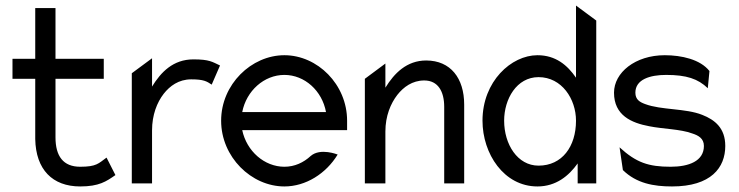

<svg xmlns="http://www.w3.org/2000/svg" viewBox="-20 -661 2665 692"><path d="M25 -377H107V-160C109 -50 169 11 269 11C337 11 363 -7 396 -30L364 -93C335 -72 328 -60 269 -60C208 -60 180 -98 180 -166V-377H354V-449H180V-632H107V-449H25Z M455 0H528V-191C528 -247 546 -292 570 -323C592 -351 624 -375 669 -375C714 -375 725 -368 743 -356L773 -425C745 -438 735 -447 677 -447C604 -447 560 -401 528 -349V-451L455 -397Z M777 -226C777 -95 886 11 1005 11C1082 11 1155 -35 1197 -104C1197 -104 1135 -129 1100 -99C1074 -75 1042 -60 1005 -60C933 -60 869 -116 853 -192H1231V-226C1231 -357 1124 -462 1005 -462C886 -462 777 -357 777 -226ZM853 -257C868 -334 932 -391 1005 -391C1078 -391 1141 -334 1155 -257Z M1295 0H1369V-187C1369 -243 1388 -288 1412 -319C1434 -347 1466 -371 1509 -371C1559 -371 1581 -331 1581 -276V0H1653V-284C1653 -379 1604 -443 1516 -443C1446 -443 1401 -397 1369 -345V-432L1295 -377Z M1719 -226C1719 -107 1796 11 1917 11C1984 11 2030 -27 2062 -72V0H2129V-587L2056 -641V-381C2025 -426 1983 -462 1917 -462C1823 -462 1719 -368 1719 -226ZM1797 -226C1797 -304 1842 -383 1921 -383C2005 -383 2056 -304 2056 -226C2056 -133 2006 -64 1921 -64C1845 -64 1797 -141 1797 -226Z M2193 -327C2193 -245 2256 -218 2320 -206C2369 -196 2432 -196 2475 -180C2497 -173 2517 -162 2517 -135C2517 -80 2462 -60 2397 -60C2317 -60 2273 -75 2213 -130L2225 -48C2274 0 2336 11 2402 11C2543 11 2594 -57 2594 -135C2594 -199 2557 -229 2511 -247C2451 -271 2363 -264 2305 -286C2286 -293 2270 -302 2270 -327C2270 -375 2323 -391 2381 -391C2454 -391 2496 -377 2531 -343L2537 -405C2504 -447 2436 -462 2376 -462C2269 -462 2193 -399 2193 -327Z"/></svg>

Font: Charger Pro
Style: Nar
Weight: 400
Designer: Jasper
Foundry: Cannot Into Space Fonts
Version: Version 1.09